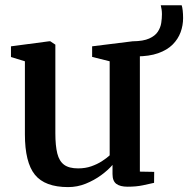

<svg xmlns="http://www.w3.org/2000/svg" viewBox="-20 -714 730 744"><path d="M474.5 9.5Q445.5 9.5 430.8 -1.5Q416 -12.5 416 -39.5V-75Q399 -55 372 -35.2Q345 -15.5 312.2 -2.2Q279.5 11 244 11Q154 11 115.2 -37Q76.5 -85 76.5 -193.5V-476.5L22.5 -493V-534.5L170 -554H175L194.5 -541V-197.5Q194.5 -149.5 202 -119.5Q209.5 -89.5 228.5 -75.5Q247.5 -61.5 282.5 -61.5Q310.5 -61.5 333.5 -69.5Q356.5 -77.5 374.8 -89.2Q393 -101 405 -112V-476.5L337 -493.5V-534.5L494 -554H500L522 -541V-49L577.5 -48L577 -5.5Q559.5 -1.5 533.8 4Q508 9.5 474.5 9.5ZM508 -495.5 495 -554Q535.5 -554.5 558.2 -564.8Q581 -575 591.5 -591Q602 -607 604.8 -625Q607.5 -643 607.5 -659Q607.5 -668.5 606.2 -677.2Q605 -686 603 -693.5H684Q686.5 -686.5 688 -673Q689.5 -659.5 689.5 -644Q689.5 -615.5 679.8 -589Q670 -562.5 648.8 -541.2Q627.5 -520 592.8 -507.8Q558 -495.5 508 -495.5Z"/></svg>

Font: Merriweather 48pt SemiBold
Style: Regular
Weight: 600
Version: Version 2.100